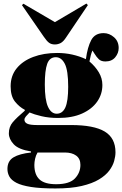

<svg xmlns="http://www.w3.org/2000/svg" viewBox="-20 -834 690 1084"><path d="M293 230Q208 230 154.5 221.5Q101 213 72.5 198Q44 183 33 163Q22 143 22 120Q22 75 56 54.5Q90 34 155 27V21Q85 10 57.5 -19.5Q30 -49 30 -81Q30 -118 52 -144Q74 -170 120 -209V-214Q89 -230 64.5 -260.5Q40 -291 40 -347Q40 -406 74 -448Q108 -490 167.5 -512.5Q227 -535 303 -535Q347 -535 387.5 -526Q428 -517 465 -500Q474 -568 495 -607.5Q516 -647 565 -647Q597 -647 623.5 -624Q650 -601 650 -563Q650 -534 630.5 -510.5Q611 -487 575 -487Q551 -487 538 -499.5Q525 -512 514 -530L502 -549Q496 -535 492.5 -521Q489 -507 485 -487Q518 -459 538 -425.5Q558 -392 558 -354Q558 -302 528.5 -260Q499 -218 443.5 -193Q388 -168 308 -168Q256 -168 214 -178Q172 -188 147 -199Q135 -187 126.5 -177Q118 -167 118 -158Q118 -143 134 -135.5Q150 -128 189 -128H381Q510 -128 571 -91.5Q632 -55 632 26Q632 48 624.5 75Q617 102 597 129Q577 156 539 179Q501 202 441 216Q381 230 293 230ZM300 -192Q333 -192 349 -227.5Q365 -263 365 -344Q365 -436 346 -473.5Q327 -511 295 -511Q260 -511 246.5 -473.5Q233 -436 233 -357Q233 -270 251 -231Q269 -192 300 -192ZM297 206Q372 206 403 173.5Q434 141 434 97Q434 62 410 44.5Q386 27 346 27H192Q182 44 178 63Q174 82 174 97Q174 152 203 179Q232 206 297 206ZM290 -583Q270 -583 257 -592.5Q244 -602 227 -627L104 -805L112 -813L290 -709L468 -814L476 -805L354 -624Q338 -599 322.5 -591Q307 -583 290 -583Z"/></svg>

Font: Literata 72pt ExtraBold
Style: Regular
Weight: 800
Designer: Latin by Veronika Burian and Jose Scaglione. Greek by Irene Vlachou. Cyrillic by Vera Evstafieva.
Foundry: TypeTogether
Version: Version 3.002